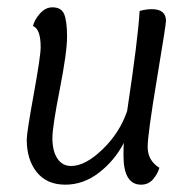

<svg xmlns="http://www.w3.org/2000/svg" viewBox="-20 -494 513 524"><path d="M318 -104Q293 -56 250.5 -23Q208 10 158 10Q108 10 80.5 -24Q53 -58 53 -113Q53 -132 72 -236.5Q91 -341 91 -365Q91 -415 70 -423Q74 -440 89 -457Q104 -474 123 -474Q148 -474 155.5 -454.5Q163 -435 163 -394Q163 -351 143 -249.5Q123 -148 123 -117Q123 -82 136.5 -61.5Q150 -41 174 -41Q213 -41 260 -86.5Q307 -132 327 -191Q357 -390 361 -464Q379 -469 394 -469Q433 -469 433 -437Q433 -427 408 -277Q383 -127 383 -93Q383 -56 415 -36Q410 -19 397.5 -4.5Q385 10 365 10Q317 10 317 -70Q317 -93 318 -104Z"/></svg>

Font: Overlock
Style: Italic
Weight: 400
Designer: Dario Muhafara
Foundry: Dario Manuel Muhafara
Version: Version 1.002